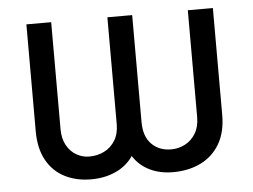

<svg xmlns="http://www.w3.org/2000/svg" viewBox="-44 -584 853 648"><g transform="rotate(-5 383.0 -260.0)"><path d="M67.4 -530.3H151.4V-168Q151.4 -135.7 164.1 -113Q176.8 -90.3 197 -78.9Q217.3 -67.4 240.2 -67.4Q268.1 -67.4 291 -78.9Q314 -90.3 327.9 -113Q341.8 -135.7 341.8 -168V-530.3H425.8V-168Q425.8 -119.1 451.4 -93.3Q477.1 -67.4 517.6 -67.4Q543 -67.4 564.9 -78.9Q586.9 -90.3 600.6 -113Q614.3 -135.7 614.3 -168V-530.3H699.2V-168Q699.2 -109.9 675.8 -70.1Q652.3 -30.3 611.3 -10.3Q570.3 9.8 517.6 9.8Q473.1 9.8 438.5 -7.1Q403.8 -23.9 382.8 -56.6Q360.4 -23.9 323.2 -7.1Q286.1 9.8 240.2 9.8Q189.5 9.8 150.4 -10.3Q111.3 -30.3 89.4 -70.1Q67.4 -109.9 67.4 -168Z"/></g></svg>

Font: Pretendard GOV
Style: Regular
Weight: 400
Designer: Base glyphs from Inter by Rasmus Andersson; Hangeul glyphs from Noto Sans CJK(Source Han Sans) by Jang Soo-young and Kan
Foundry: Kil Hyung-jin
Version: Version 1.309